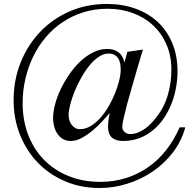

<svg xmlns="http://www.w3.org/2000/svg" viewBox="-20 -734 988 977"><path d="M922.9 -85.9Q903.3 -14.6 859.4 42.2Q815.4 99.1 756.3 139.2Q697.3 179.2 627.7 200.9Q558.1 222.7 487.3 222.7Q391.1 222.7 310.8 188.2Q230.5 153.8 172.6 94Q114.7 34.2 82 -47.6Q49.3 -129.4 49.3 -224.1Q49.3 -326.2 84.7 -415Q120.1 -503.9 183.1 -570.6Q246.1 -637.2 333 -675.5Q419.9 -713.9 523.9 -713.9Q602.5 -713.9 668.7 -690.2Q734.9 -666.5 782.5 -622.3Q830.1 -578.1 856.7 -514.4Q883.3 -450.7 883.3 -370.1Q883.3 -330.1 875.7 -288.1Q868.2 -246.1 852.8 -206.8Q837.4 -167.5 814 -132.8Q790.5 -98.1 760 -72.5Q729.5 -46.9 690.7 -31.7Q651.9 -16.6 606 -16.6Q569.3 -16.6 549.6 -33.9Q529.8 -51.3 529.8 -88.9Q529.8 -106 532.2 -123.5Q534.7 -141.1 538.1 -158.7L499 -115.2Q476.6 -90.8 450 -68.8Q423.3 -46.9 395.3 -31.7Q367.2 -16.6 339.8 -16.6Q316.9 -16.6 299.8 -26.9Q282.7 -37.1 271.7 -54Q260.7 -70.8 255.4 -91.1Q250 -111.3 250 -131.3Q250 -164.1 260.3 -203.1Q270.5 -242.2 289.3 -281Q308.1 -319.8 333.7 -356.9Q359.4 -394 389.6 -422.4Q419.9 -450.7 454.6 -467.8Q489.3 -484.9 525.4 -484.9Q598.1 -484.9 613.3 -415.5L627.9 -470.2L707.5 -481.9Q704.6 -474.1 696.3 -445.3L675.8 -376L651.4 -291L627 -205.1Q616.2 -164.1 609.1 -132.3Q602.1 -100.6 602.1 -88.9Q602.1 -73.2 613.8 -62.5Q625.5 -51.8 640.6 -51.8Q662.1 -51.8 681.4 -59.3Q700.7 -66.9 717.8 -79.1Q734.9 -91.3 749.5 -106.9Q764.2 -122.6 776.9 -138.7Q816.9 -190.4 834.5 -252.4Q852.1 -314.5 852.1 -379.4Q852.1 -450.7 826.9 -508.1Q801.8 -565.4 758.3 -605.7Q714.8 -646 655.5 -667.7Q596.2 -689.5 527.3 -689.5Q461.4 -689.5 403.3 -671.1Q345.2 -652.8 297.4 -620.4Q249.5 -587.9 211.7 -543Q173.8 -498 148.2 -444.6Q122.6 -391.1 108.9 -331.5Q95.2 -272 95.2 -210Q95.2 -121.1 123.5 -47.6Q151.9 25.9 203.6 78.9Q255.4 131.8 328.4 161.6Q401.4 191.4 490.2 191.4Q560.5 191.4 622.3 171.6Q684.1 151.9 735.1 116Q786.1 80.1 826.2 28.8Q866.2 -22.5 894 -85.9ZM594.2 -379.4Q594.2 -395.5 591.6 -410.2Q588.9 -424.8 581.8 -436.5Q574.7 -448.2 562.3 -454.8Q549.8 -461.4 531.2 -461.4Q506.8 -461.4 481.7 -444.3Q456.5 -427.2 434.3 -399.7Q412.1 -372.1 392.8 -337.6Q373.5 -303.2 359.4 -268.3Q345.2 -233.4 337.2 -201.4Q329.1 -169.4 329.1 -147.5Q329.1 -135.3 332.8 -122.6Q336.4 -109.9 344 -99.6Q351.6 -89.4 362.1 -83Q372.6 -76.7 386.7 -76.7Q414.6 -76.7 440.9 -92.3Q467.3 -107.9 490.2 -133.5Q513.2 -159.2 532.2 -191.9Q551.3 -224.6 564.9 -258.3Q578.6 -292 586.4 -323.7Q594.2 -355.5 594.2 -379.4Z"/></svg>

Font: Simplified Naskh
Style: Regular
Weight: 400
Designer: SIL International
Foundry: Arabeyes
Version: 1.02_alpha